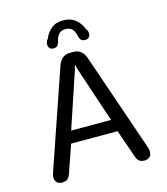

<svg xmlns="http://www.w3.org/2000/svg" viewBox="-118 -883 854 984"><g transform="rotate(-15 309.5 -391.0)"><path d="M90.5 9.5Q74 9.5 63.2 0Q52.5 -9.5 52.5 -27.5Q52.5 -32.5 53.5 -38.2Q54.5 -44 57 -50.5L236 -571.5Q243 -594.5 259.2 -608.5Q275.5 -622.5 296.5 -622.5H321Q342.5 -622.5 358.8 -608.5Q375 -594.5 382 -571.5L561 -50.5Q563.5 -44 564.2 -38.2Q565 -32.5 565 -27.5Q565 -9 554.2 0.2Q543.5 9.5 526.5 9.5Q505.5 9.5 495.2 -2Q485 -13.5 478.5 -37.5L432 -171.5H185.5L139 -37.5Q132.5 -13.5 122.2 -2Q112 9.5 90.5 9.5ZM203 -236H414.5L315 -534.5Q313.5 -541.5 312 -547.5Q310.5 -553.5 309 -558.5Q308 -553.5 306.2 -547.5Q304.5 -541.5 303 -534.5ZM393 -666Q377.5 -666 370.5 -674.8Q363.5 -683.5 361 -697Q358 -714.5 346.8 -730.2Q335.5 -746 309 -746Q283 -746 271.5 -730.2Q260 -714.5 257 -697Q254 -683 247.2 -674.5Q240.5 -666 224.5 -666Q212.5 -666 205.2 -673.8Q198 -681.5 198 -695Q198 -701.5 200.8 -709Q203.5 -716.5 210.5 -723.5Q220.5 -751.5 244.8 -772Q269 -792.5 308 -792.5Q348.5 -792.5 374 -771.2Q399.5 -750 410 -720.5Q415.5 -714 418 -707.2Q420.5 -700.5 420.5 -694Q420.5 -681 413.2 -673.5Q406 -666 393 -666Z"/></g></svg>

Font: Sono ExtraLight Monospace
Style: Regular
Weight: 400
Version: Version 2.112